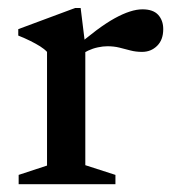

<svg xmlns="http://www.w3.org/2000/svg" viewBox="-20 -474 451 494"><path d="M346.5 -450Q374 -450 387 -435.8Q400 -421.5 400 -399Q400 -371.5 384.2 -356Q368.5 -340.5 345.5 -340.5Q329.5 -340.5 315.5 -344.2Q301.5 -348 287.2 -351.5Q273 -355 256.5 -355Q245 -355 232 -352.2Q219 -349.5 206.8 -343.8Q194.5 -338 183.5 -330L171.5 -350Q202.5 -377 228 -396Q253.5 -415 274.8 -426.8Q296 -438.5 313.8 -444.2Q331.5 -450 346.5 -450ZM199.5 -356V-49L277 -24V0H28V-24L101 -48V-340.5Q94 -348 83.2 -354.8Q72.5 -361.5 58.5 -368.5Q44.5 -375.5 27 -382.5V-399L173.5 -453.5H187.5Z"/></svg>

Font: Newsreader 16pt Medium
Style: Regular
Weight: 500
Designer: Hugues Gentile
Foundry: Production Type
Version: Version 1.003